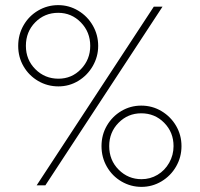

<svg xmlns="http://www.w3.org/2000/svg" viewBox="-20 -723 779 749"><path d="M580 -697H614L157 0H123ZM376 -153Q376 -197 397 -233Q418 -269 453.5 -290Q489 -311 531 -311Q574 -311 610 -289.5Q646 -268 667 -232Q688 -196 688 -153Q688 -110 667 -73.5Q646 -37 610 -15.5Q574 6 532 6Q490 6 454 -15Q418 -36 397 -72.5Q376 -109 376 -153ZM657 -153Q657 -207 620.5 -244Q584 -281 531 -281Q479 -281 442.5 -244Q406 -207 406 -153Q406 -98 443 -61Q480 -24 532 -24Q566 -24 594.5 -41Q623 -58 640 -88Q657 -118 657 -153ZM51 -544Q51 -588 72 -624.5Q93 -661 129 -682Q165 -703 207 -703Q249 -703 285 -681.5Q321 -660 342 -623.5Q363 -587 363 -544Q363 -502 342 -465.5Q321 -429 285.5 -407.5Q250 -386 208 -386Q165 -386 129 -407Q93 -428 72 -464Q51 -500 51 -544ZM332 -544Q332 -598 295.5 -635.5Q259 -673 207 -673Q154 -673 117.5 -636Q81 -599 81 -544Q81 -490 118 -453Q155 -416 208 -416Q260 -416 296 -453.5Q332 -491 332 -544Z"/></svg>

Font: Hanken Grotesk ExtraLight
Style: Regular
Weight: 200
Designer: Alfredo Marco Pradil
Foundry: Hanken Design Co.
Version: Version 3.014